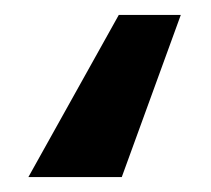

<svg xmlns="http://www.w3.org/2000/svg" viewBox="-20 -735 283 257"><path d="M139 -715H222L143 -498H18Z"/></svg>

Font: Moderustic SemiBold
Style: Regular
Weight: 600
Designer: Tural Alisoy
Foundry: TAFT Foundry
Version: Version 2.120